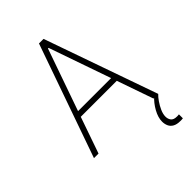

<svg xmlns="http://www.w3.org/2000/svg" viewBox="-256 -794 1101 1101"><g transform="rotate(-45 294.5 -244.0)"><path d="M34 0 276 -688H313L555 0H517L440 -221H148L71 0ZM160 -255H428L297 -631H292ZM534 200Q507 200 490 190.5Q473 181 465.5 164.5Q458 148 458 128Q458 95 479 57Q500 19 532 -10L555 0Q542 12 527.5 33Q513 54 502.5 77.5Q492 101 492 122Q492 141 502.5 154.5Q513 168 539 168Q542 168 545.5 168Q549 168 556 167V199Q549 200 545 200Q541 200 534 200Z"/></g></svg>

Font: Saira SemiCondensed Thin
Style: Regular
Weight: 250
Width: 4
Designer: Hector Gatti with collaboration of the Omnibus-Type team
Foundry: Omnibus-Type
Version: Version 1.101